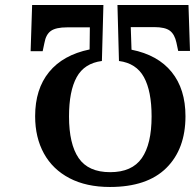

<svg xmlns="http://www.w3.org/2000/svg" viewBox="-20 -734 777 765"><path d="M737 -531H690L683 -564Q676 -597 657 -611.5Q638 -626 594 -626H501L504 -536Q609 -515 664 -447Q719 -379 719 -271Q719 -140 642.5 -64.5Q566 11 418 11Q324 11 257 -24Q190 -59 155 -122.5Q120 -186 120 -271Q120 -379 175.5 -447Q231 -515 337 -537L338 -625H247Q203 -625 183 -611Q163 -597 157 -563L150 -530H102L108 -714H392L386 -491Q316 -482 285.5 -426.5Q255 -371 255 -270Q255 -160 293.5 -104Q332 -48 419 -48Q506 -48 545 -104Q584 -160 584 -270Q584 -371 553.5 -426.5Q523 -482 454 -491L448 -714H731Z"/></svg>

Font: Noto Serif NarrowSemiBold
Style: Regular
Weight: 600
Width: 4
Designer: Monotype Design Team
Foundry: Monotype Imaging Inc.
Version: Version 1.001